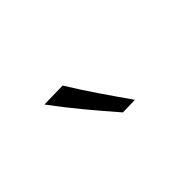

<svg xmlns="http://www.w3.org/2000/svg" viewBox="-10 -1031 646 646"><g transform="rotate(-45 312.5 -708.0)"><path d="M337.9 -604.5Q293.5 -655.3 251.2 -706.3Q209 -757.3 169.9 -810.1L258.3 -812Q290 -760.3 325 -709Q359.9 -657.7 396.5 -606Z"/></g></svg>

Font: Pinar-FD Regular
Style: FD-Regular
Weight: 400
Designer: Amin Abedi
Version: Version 3.000